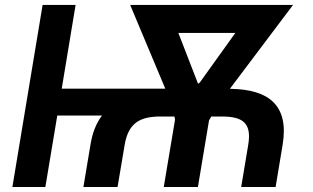

<svg xmlns="http://www.w3.org/2000/svg" viewBox="-20 -747 1251 767"><path d="M29.5 0H161.2L208.8 -285.5H387.4C364.7 -255.3 349.1 -217 341.3 -168.3L313.2 0H449.6L478 -168.3C493.3 -259.6 543.3 -281.6 622.9 -281.6H676.8L679.3 -269.5L634.2 0H770.6L815 -266L824.2 -281.6H865.4C952.4 -281.6 985.8 -253.9 971.6 -168.3L943.5 0H1081L1109 -168.3C1135.7 -328.5 1051.1 -388.5 906.6 -392L898.4 -392.4L1150.6 -727.3H500L640.3 -392.8H226.6L282 -727.3H150.2ZM692.5 -615.4H920.1L778.1 -417.3L771.3 -412.3Z"/></svg>

Font: Margiela Sans Semi Bold
Style: Italic
Weight: 600
Italic angle: -9.39999°
Designer: Stefan Endress, Andreas Faust
Version: Version 1.100;FEAKit 1.0